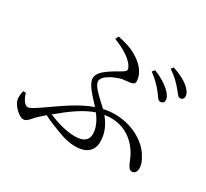

<svg xmlns="http://www.w3.org/2000/svg" viewBox="-150 -974 1301 1213"><g transform="rotate(30 500.0 -368.0)"><path d="M784 -566C804 -539 815 -517 830 -517C846 -516 858 -526 858 -542C858 -563 846 -581 822 -604C796 -628 760 -652 705 -674L690 -656C735 -624 763 -591 784 -566ZM879 -647C902 -622 912 -599 928 -599C942 -599 954 -607 954 -625C954 -646 941 -666 916 -688C890 -709 853 -730 798 -748L785 -731C832 -699 857 -673 879 -647ZM69 -142H49C45 -126 43 -111 43 -93C43 -45 106 12 137 12C167 12 180 -20 217 -53L253 -85C303 -60 348 -43 386 -29C431 -12 470 -4 508 -4C580 -4 631 -37 631 -107C631 -163 613 -214 568 -269C584 -272 600 -273 616 -273C736 -273 816 -192 851 -103C863 -72 876 -45 896 -45C919 -45 929 -64 929 -85C929 -113 919 -141 893 -179C851 -242 752 -306 626 -306C597 -306 569 -303 542 -297C497 -340 427 -396 427 -434C427 -477 512 -512 554 -521C594 -528 639 -521 639 -553C639 -609 595 -662 538 -694C496 -720 450 -732 399 -743L388 -719C462 -690 524 -652 547 -609C557 -590 556 -582 537 -569C497 -542 388 -494 388 -435C388 -387 447 -333 492 -282C394 -248 305 -182 207 -114C153 -77 138 -69 123 -69C102 -69 78 -103 69 -142ZM514 -256C552 -204 566 -166 566 -126C566 -84 538 -58 473 -58C409 -58 338 -80 278 -105C363 -176 437 -230 514 -256Z"/></g></svg>

Font: Harano Aji Mincho K1
Style: Regular
Weight: 400
Foundry: Masamichi Hosoda
Version: HaranoAjiMinchoK1-Regular version 20230610;ttx 4.39.4